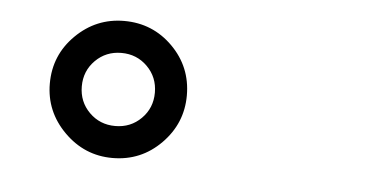

<svg xmlns="http://www.w3.org/2000/svg" viewBox="-31 -873 662 335"><g transform="rotate(5 300.0 -706.0)"><path d="M55 -706Q55 -756 90.5 -791Q126 -826 175 -826Q225 -826 260 -791Q295 -756 295 -706Q295 -657 260 -621.5Q225 -586 175 -586Q126 -586 90.5 -621.5Q55 -657 55 -706ZM239 -706Q239 -733 220.5 -751.5Q202 -770 175 -770Q148 -770 129.5 -751.5Q111 -733 111 -706Q111 -679 129.5 -660.5Q148 -642 175 -642Q202 -642 220.5 -660.5Q239 -679 239 -706Z"/></g></svg>

Font: Tsukimi Rounded
Style: Regular
Weight: 400
Designer: Takashi Funayama
Foundry: Takashi Funayama
Version: Version 1.032; ttfautohint (v1.8.3)